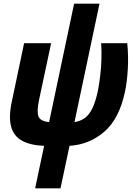

<svg xmlns="http://www.w3.org/2000/svg" viewBox="-20 -784 742 1044"><path d="M171 240 220 9Q145 6 99.5 -19Q54 -44 40 -97.5Q26 -151 46 -240L111 -549H258L193 -244Q179 -177 189 -151Q199 -125 247 -120L383 -764H521L385 -120Q416 -125 439.5 -141Q463 -157 481 -192.5Q499 -228 512 -289Q519 -324 524.5 -369Q530 -414 531.5 -461Q533 -508 530 -549H672Q679 -479 675 -409Q671 -339 660 -287Q629 -139 548 -68.5Q467 2 358 9L309 240Z"/></svg>

Font: Noto Sans Condensed ExtraBold
Style: Italic
Weight: 800
Width: 3
Italic angle: -12°
Designer: Monotype Design Team
Foundry: Monotype Imaging Inc.
Version: Version 2.013; ttfautohint (v1.8.4.7-5d5b)